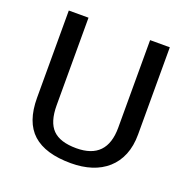

<svg xmlns="http://www.w3.org/2000/svg" viewBox="-126 -822 941 952"><g transform="rotate(20 344.5 -346.0)"><path d="M346 8Q211 8 144.5 -52Q78 -112 78 -240V-700H182V-238Q182 -150 221 -110.5Q260 -71 346 -71Q507 -71 507 -238V-700H611V-240Q611 -179 592 -132.5Q573 -86 537.5 -54.5Q502 -23 453.5 -7.5Q405 8 346 8Z"/></g></svg>

Font: Pathway Extreme Medium
Style: Regular
Weight: 500
Designer: Eduardo Rodriguez Tunni
Foundry: Eduardo Rodriguez Tunni
Version: Version 1.001;gftools[0.9.26]